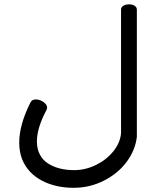

<svg xmlns="http://www.w3.org/2000/svg" viewBox="-20 -687 737 907"><path d="M70.8 -12.7Q70.8 -98.1 124 -203.1Q130.9 -217.3 149.4 -217.3Q168 -217.3 185.3 -205.1Q202.6 -192.9 202.6 -178.2Q202.6 -174.3 200.2 -168.5Q154.3 -83 154.3 -18.6Q154.3 16.6 168.5 43.5Q182.6 70.3 208 85.9Q257.3 116.7 330.1 116.7Q383.8 116.7 433.8 92Q483.9 67.4 516.1 26.9Q548.3 -13.7 551.8 -58.1V-641.6Q551.8 -653.3 563 -659.9Q574.2 -666.5 589.6 -666.5Q605 -666.5 615.7 -659.9Q626.5 -653.3 626.5 -641.6V-41Q619.6 21 579.6 75.9Q539.6 130.9 472.4 165.5Q405.3 200.2 327.6 200.2Q245.1 200.2 181.2 168Q111.8 132.3 85 66.4Q70.8 30.3 70.8 -12.7Z"/></svg>

Font: Behdad
Style: Regular
Weight: 400
Designer: Mohammad Saleh Souzanchi
Foundry: http://font-store.ir
Version: Version:1.0.1;RFB:1.2.5;Building:2018-09-04 19:53:52.209180